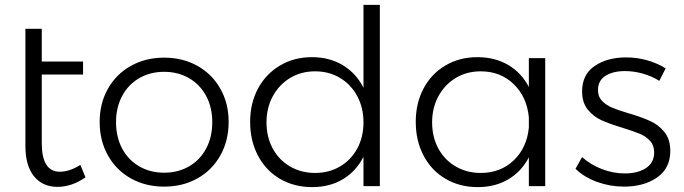

<svg xmlns="http://www.w3.org/2000/svg" viewBox="-20 -762 2799 786"><path d="M330 -36Q274 3 215 3Q155 3 119.5 -40Q84 -83 84 -165V-644H151V-510H320V-457H151V-176Q151 -59 225 -59Q265 -59 309 -87Z M916 -263Q916 -186 882 -125.5Q848 -65 788 -31.5Q728 2 652 2Q576 2 516 -31.5Q456 -65 422 -125.5Q388 -186 388 -263Q388 -339 422 -399Q456 -459 516 -492.5Q576 -526 652 -526Q728 -526 788 -492.5Q848 -459 882 -399Q916 -339 916 -263ZM455 -262Q455 -201 480 -154Q505 -107 550 -81Q595 -55 652 -55Q709 -55 754 -81Q799 -107 824 -154Q849 -201 849 -262Q849 -322 824 -369Q799 -416 754 -442Q709 -468 652 -468Q595 -468 550 -442Q505 -416 480 -369Q455 -322 455 -262Z M1535 -742V0H1468V-120Q1438 -61 1384 -28.5Q1330 4 1258 4Q1184 4 1126 -30Q1068 -64 1036 -125Q1004 -186 1004 -263Q1004 -340 1036.5 -400Q1069 -460 1126.5 -494Q1184 -528 1257 -528Q1329 -528 1383.5 -495Q1438 -462 1468 -403V-742ZM1468 -261Q1468 -321 1442.5 -368.5Q1417 -416 1372 -443Q1327 -470 1270 -470Q1213 -470 1168 -443Q1123 -416 1097 -368.5Q1071 -321 1071 -261Q1071 -201 1096.5 -154Q1122 -107 1167.5 -80.5Q1213 -54 1270 -54Q1327 -54 1372 -80.5Q1417 -107 1442.5 -154Q1468 -201 1468 -261Z M2212 -524V0H2145V-118Q2115 -60 2061 -28Q2007 4 1936 4Q1862 4 1804 -30Q1746 -64 1714 -125Q1682 -186 1682 -263Q1682 -340 1714 -400Q1746 -460 1803.5 -494Q1861 -528 1934 -528Q2006 -528 2060.5 -496Q2115 -464 2145 -406V-524ZM2145 -240V-282Q2137 -365 2083 -417.5Q2029 -470 1948 -470Q1891 -470 1846 -443Q1801 -416 1775 -368.5Q1749 -321 1749 -261Q1749 -201 1774.5 -154Q1800 -107 1845.5 -80.5Q1891 -54 1948 -54Q2029 -54 2083 -105.5Q2137 -157 2145 -240Z M2539 -471Q2489 -471 2458.5 -451.5Q2428 -432 2428 -393Q2428 -366 2444.5 -349Q2461 -332 2485.5 -321.5Q2510 -311 2554 -298Q2608 -282 2642 -266.5Q2676 -251 2700 -221.5Q2724 -192 2724 -144Q2724 -73 2670 -35.5Q2616 2 2535 2Q2478 2 2425 -17Q2372 -36 2336 -71L2363 -119Q2397 -88 2443.5 -70Q2490 -52 2538 -52Q2591 -52 2624.5 -74Q2658 -96 2658 -138Q2658 -167 2641 -185.5Q2624 -204 2598.5 -214.5Q2573 -225 2528 -239Q2475 -255 2442 -270Q2409 -285 2386 -313.5Q2363 -342 2363 -388Q2363 -457 2414.5 -492Q2466 -527 2543 -527Q2588 -527 2630 -515Q2672 -503 2705 -482L2679 -431Q2649 -450 2612 -460.5Q2575 -471 2539 -471Z"/></svg>

Font: TypoPRO Montserrat Alternates
Style: Regular
Weight: 300
Designer: Julieta Ulanovsky
Foundry: Julieta Ulanovsky
Version: Version 6.001